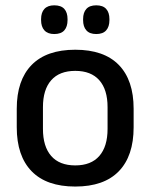

<svg xmlns="http://www.w3.org/2000/svg" viewBox="-20 -689 566 722"><path d="M263 12.5Q155 12.5 99 -45Q43 -102.5 43 -210.5V-280Q43 -387.5 99 -444.8Q155 -502 263 -502Q371 -502 426.8 -444.8Q482.5 -387.5 482.5 -280V-210.5Q482.5 -102.5 426.8 -45Q371 12.5 263 12.5ZM263 -67Q322.5 -67 353.5 -102.5Q384.5 -138 384.5 -204.5V-286Q384.5 -352 353.5 -387.2Q322.5 -422.5 263 -422.5Q203.5 -422.5 172.5 -387.2Q141.5 -352 141.5 -286V-204.5Q141.5 -138 172.5 -102.5Q203.5 -67 263 -67ZM184 -561Q159.5 -561 147 -574.8Q134.5 -588.5 134.5 -613.5V-617Q134.5 -642 147 -655.5Q159.5 -669 184 -669Q209.5 -669 221.8 -655.5Q234 -642 234 -617V-613.5Q234 -588.5 221.8 -574.8Q209.5 -561 184 -561ZM342 -561Q317 -561 304.8 -574.8Q292.5 -588.5 292.5 -613.5V-617Q292.5 -642 304.8 -655.5Q317 -669 342 -669Q367 -669 379.2 -655.5Q391.5 -642 391.5 -617V-613.5Q391.5 -588.5 379.2 -574.8Q367 -561 342 -561Z"/></svg>

Font: Anek Kannada Medium
Style: Regular
Weight: 500
Designer: Vaishnavi Murthy, Maithili Shingre (Kannada) & Yesha Goshar (Latin)
Foundry: Ek Type
Version: Version 1.003